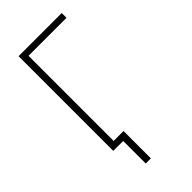

<svg xmlns="http://www.w3.org/2000/svg" viewBox="-277 -807 1054 1054"><g transform="rotate(-45 250.0 -280.0)"><path d="M181 175V0H104V-735H439V-698H144V-37H221V175Z"/></g></svg>

Font: Iosevka Curly Extralight
Style: Regular
Weight: 200
Monospace: yes
Designer: Belleve Invis
Foundry: Belleve Invis
Version: Version 22.1.2; ttfautohint (v1.8.4)